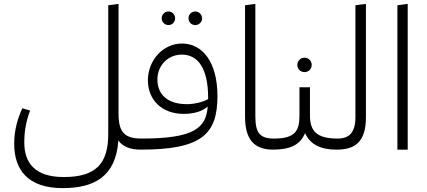

<svg xmlns="http://www.w3.org/2000/svg" viewBox="-20 -770 2199 988"><path d="M708 -57C622 -57 590 -89 590 -184V-750L537 -743V-81C537 72 474 141 308 141C157 141 105 66 105 -37C105 -103 117 -154 135 -201L95 -213C71 -161 53 -101 53 -30C53 104 124 198 302 198C465 198 576 139 589 -47C611 -17 648 0 703 0L723 -29Z M847 -641C866 -641 881 -656 881 -676C881 -695 866 -711 847 -711C828 -711 812 -695 812 -676C812 -656 828 -641 847 -641ZM985 -641C1004 -641 1020 -656 1020 -676C1020 -695 1004 -711 985 -711C965 -711 950 -695 950 -676C950 -656 965 -641 985 -641ZM917 -546C817 -546 741 -458 741 -357C741 -256 813 -184 925 -184C975 -184 1021 -196 1049 -222C1040 -112 981 -57 708 -57L683 -30L703 0C1017 0 1099 -78 1099 -276C1099 -450 1022 -546 917 -546ZM942 -234C842 -234 790 -284 790 -361C790 -431 842 -489 916 -489C998 -489 1051 -419 1051 -267V-260C1021 -243 976 -234 942 -234Z M1241 -169C1241 -56 1285 0 1385 0L1405 -29L1390 -57C1316 -57 1294 -87 1294 -173V-750L1241 -743Z M1547 -399C1568 -399 1584 -415 1584 -436C1584 -456 1568 -473 1547 -473C1526 -473 1510 -456 1510 -436C1510 -415 1526 -399 1547 -399ZM1717 -57C1609 -57 1575 -96 1575 -176V-321H1521V-176C1521 -100 1502 -57 1391 -57L1365 -29L1385 0C1474 0 1525 -25 1550 -85C1577 -25 1631 0 1712 0L1732 -29Z M1712 0C1800 0 1863 -33 1863 -166V-750L1809 -743V-169C1809 -88 1778 -57 1717 -57L1692 -29Z M2078 0V-750L2025 -743V0Z"/></svg>

Font: FiraGO Light
Style: Regular
Weight: 300
Designer: bBox Type
Foundry: bBox Type GmbH
Version: Version 1.001;PS 001.001;hotconv 1.0.88;makeotf.lib2.5.64775